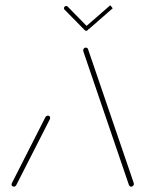

<svg xmlns="http://www.w3.org/2000/svg" viewBox="-20 -696 541 716"><path d="M31.5 0Q27.8 0 25.4 -2.4Q23 -4.8 23 -8.5Q23 -10.4 24.1 -12.6L149.6 -259.6Q151.1 -261.9 153.7 -263.3Q156.3 -264.8 158.9 -264.8Q163 -264.8 165.2 -262Q167.4 -259.3 167 -255.6Q167 -253.3 166.3 -252.2L40.4 -5.2Q39.3 -3 36.7 -1.5Q34.1 0 31.5 0ZM479.3 -9.3Q478.9 -5.6 476.1 -2.8Q473.3 0 469.3 0Q463.7 0 461.1 -5.2L291.9 -501.1Q290 -508.1 290 -509.3Q290.7 -513.3 293.5 -515.9Q296.3 -518.5 300 -518.5Q302.6 -518.5 305 -517Q307.4 -515.6 308.1 -513.3L477.4 -17.4Q479.3 -11.9 479.3 -9.3ZM218.5 -665.9Q218.9 -669.3 221.3 -671.5Q223.7 -673.7 227 -673.7Q230 -673.7 232.2 -671.5L307.8 -594.4Q309.6 -592.6 309.6 -590Q309.6 -586.3 307.2 -583.7Q304.8 -581.1 301.1 -581.1Q298.1 -581.1 296.3 -583.3L220.4 -660.4Q218.5 -662.2 218.5 -665.9ZM400.4 -665.2 312.6 -588.5Q310.4 -586.3 307 -586.3Q304.1 -586.3 302 -588.3Q300 -590.4 300 -593.3Q300 -597.8 303 -599.6L391.1 -676.3Z"/></svg>

Font: 26F Galaxy Sans Hairline
Style: Italic
Weight: 50
Italic angle: -5°
Designer: C₂₉H₂₅N₃O₅
Version: Version 1.200